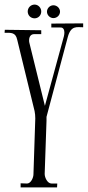

<svg xmlns="http://www.w3.org/2000/svg" viewBox="-22 -805 383 838"><path d="M174 -343 106 -619C105 -623 105 -626 105 -629C105 -644 112 -656 127 -656H158V-673L-1 -675L-2 -662C27 -662 46 -664 53 -632L129 -320C131 -310 132 -299 132 -288L124 -44C124 -30 113 -4 96 -4L68 -5V13H227L228 -4H203C185 -4 173 -30 173 -46L181 -278V-295L274 -644C288 -695 314 -686 341 -686V-703L202 -702V-685H241C255 -686 259 -674 259 -663C259 -657 258 -652 257 -647ZM240 -754C240 -769 227 -782 211 -782C196 -782 183 -769 183 -754C183 -739 196 -726 211 -726C227 -726 240 -739 240 -754ZM158 -755C158 -771 145 -785 129 -785C112 -785 99 -771 99 -755C99 -738 112 -725 129 -725C145 -725 158 -738 158 -755Z"/></svg>

Font: Bigelow Rules
Style: Regular
Weight: 400
Designer: Astigmatic (AOETI)
Foundry: Astigmatic (AOETI)
Version: Version 1.000